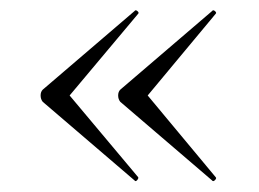

<svg xmlns="http://www.w3.org/2000/svg" viewBox="-20 -382 491 364"><path d="M235 -40 61 -189Q57 -194 57 -201Q57 -208 61 -212L235 -361Q237 -364 240.5 -361Q244 -358 242 -356L112 -201L242 -46Q243 -44 240 -40.5Q237 -37 235 -40ZM382 -40 208 -189Q204 -194 204 -201Q204 -208 208 -212L382 -361Q384 -364 387.5 -361Q391 -358 389 -356L260 -201L389 -46Q391 -44 387.5 -40.5Q384 -37 382 -40Z"/></svg>

Font: Cormorant Garamond Light Light
Style: Regular
Weight: 300
Version: Version 4.001